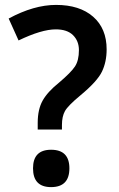

<svg xmlns="http://www.w3.org/2000/svg" viewBox="-20 -744 482 778"><path d="M132.8 -219.2V-246.1Q132.8 -300.8 152.8 -336.4Q172.9 -372.1 219.2 -409.2Q267.6 -450.2 283.7 -474.6Q299.8 -499 299.8 -541Q299.8 -577.6 276.1 -601.3Q252.4 -625 206.1 -625Q148.4 -625 55.2 -580.1L15.1 -668.9Q117.2 -724.1 207 -724.1Q302.7 -724.1 357.4 -676.3Q412.1 -628.4 412.1 -543.9Q412.1 -493.7 393.3 -454.1Q374.5 -414.6 306.2 -357.9Q255.4 -315.9 243.2 -293.9Q231 -272 231 -237.8V-219.2ZM187 -137.2Q261.2 -137.2 261.2 -62Q261.2 14.2 187 14.2Q113.8 14.2 113.8 -62Q113.8 -137.2 187 -137.2Z"/></svg>

Font: Droid Sans TV
Style: Bold
Weight: 600
Version: Version 1.00